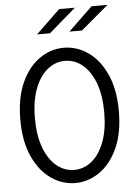

<svg xmlns="http://www.w3.org/2000/svg" viewBox="-61 -964 722 1021"><g transform="rotate(-5 300.0 -453.5)"><path d="M300 11Q230 11 170 -31Q110 -73 73.5 -153.5Q37 -234 37 -350Q37 -466 73.5 -546.5Q110 -627 170 -669Q230 -711 300 -711Q370 -711 430 -669Q490 -627 526.5 -546.5Q563 -466 563 -350Q563 -234 526.5 -153.5Q490 -73 430 -31Q370 11 300 11ZM300 -59Q352 -59 394 -93.5Q436 -128 460.5 -193Q485 -258 485 -350Q485 -442 460.5 -507Q436 -572 394 -606.5Q352 -641 300 -641Q248 -641 206 -606.5Q164 -572 139.5 -507Q115 -442 115 -350Q115 -258 139.5 -193Q164 -128 206 -93.5Q248 -59 300 -59ZM165 -794 294 -918H378L234 -794ZM338 -794 467 -918H552L405 -794Z"/></g></svg>

Font: Red Hat Mono
Style: Regular
Weight: 400
Designer: Pentagram, MCKL
Foundry: Pentagram, MCKL
Version: Version 1.023